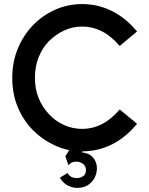

<svg xmlns="http://www.w3.org/2000/svg" viewBox="-20 -730 731 940"><path d="M383 11Q311 11 249.5 -17.5Q188 -46 141 -93Q94 -141 67 -205.5Q40 -270 40 -349Q40 -426 67 -491.5Q94 -557 141 -606Q187 -654 249 -682Q311 -710 383 -710Q458 -710 526 -677Q594 -644 651 -576L566 -505Q524 -554 478.5 -577Q433 -600 383 -600Q335 -600 293.5 -580.5Q252 -561 219 -528Q187 -495 169 -449.5Q151 -404 151 -349Q151 -294 169 -250Q187 -206 219 -172Q251 -137 293 -118Q335 -99 383 -99Q433 -99 478.5 -122Q524 -145 566 -194L651 -124Q594 -55 526 -22Q458 11 383 11ZM357 190Q336 190 312.5 178.5Q289 167 273 140L311 117Q320 136 342 140.5Q364 145 382.5 135.5Q401 126 401 102Q400 81 384 70.5Q368 60 348 61.5Q328 63 315 79L300 35L351 -46L408 -26L381 16Q414 19 432 37.5Q450 56 453.5 81.5Q457 107 447 132Q437 157 414.5 173.5Q392 190 357 190Z"/></svg>

Font: Kulim Park SemiBold
Style: Regular
Weight: 600
Designer: Noponies / Dale Sattler
Foundry: Noponies
Version: Version 1.000; ttfautohint (v1.8.3)